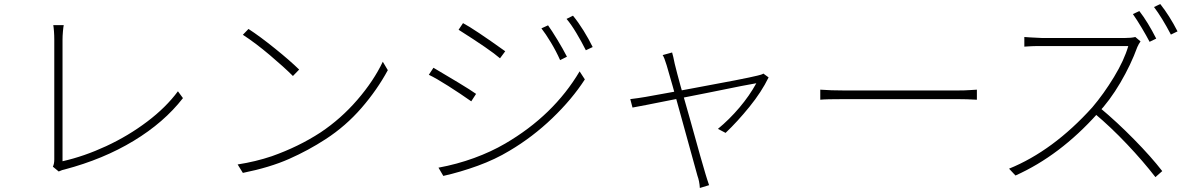

<svg xmlns="http://www.w3.org/2000/svg" viewBox="-20 -855 5940 955"><path d="M250 -62V-118V-221V-348V-479V-590V-657Q250 -679 248.5 -699Q247 -719 245 -730H297Q295 -721 293 -698.5Q291 -676 291 -658V-395V-278V-172V-92V-53Q398 -77 508 -128Q618 -179 712 -250Q806 -321 865 -401L890 -367Q796 -246 645 -154.5Q494 -63 301 -12Q292 -11 272 -2L243 -26Q250 -40 250 -62Z M1468 -509 1437 -477Q1393 -521 1322 -581Q1251 -641 1188 -682L1216 -711Q1273 -674 1348 -613.5Q1423 -553 1468 -509ZM1332 -78Q1465 -125 1574 -196Q1676 -264 1757.5 -358.5Q1839 -453 1884 -548L1909 -506Q1856 -408 1778 -318Q1700 -228 1600 -163Q1514 -107 1418 -64.5Q1322 -22 1188 5L1162 -37Q1252 -51 1332 -78Z M2800 -573 2766 -556Q2746 -601 2720 -644Q2694 -687 2673 -714L2706 -729Q2724 -704 2752 -658Q2780 -612 2800 -573ZM2928 -621 2894 -605Q2873 -647 2847 -690.5Q2821 -734 2798 -761L2830 -777Q2857 -744 2883 -702Q2909 -660 2928 -621ZM2493 -600 2467 -565Q2419 -607 2261 -707L2283 -740Q2338 -711 2493 -600ZM2493 -141Q2733 -281 2863 -500L2889 -460Q2825 -361 2727 -267Q2629 -173 2514 -105Q2443 -62 2356.5 -30.5Q2270 1 2185 20L2161 -21Q2253 -38 2338 -69Q2423 -100 2493 -141ZM2348 -388 2324 -351Q2270 -389 2209.5 -427.5Q2149 -466 2113 -483L2136 -518Q2194 -484 2258.5 -445Q2323 -406 2348 -388Z M3329 -571 3336 -538Q3356 -455 3411 -266Q3476 -31 3489 10L3497 36L3507 66L3461 80Q3459 46 3449 19L3372 -260Q3342 -366 3326 -426Q3298 -524 3296 -530Q3284 -570 3276 -581L3323 -594Q3325 -584 3329 -571ZM3589 -194 3551 -214Q3608 -261 3658 -320Q3708 -379 3742 -441Q3713 -437 3503 -394L3215 -337Q3217 -337 3126 -320L3115 -362Q3157 -367 3191 -373Q3210 -377 3324 -397L3416 -414Q3689 -464 3748 -479L3763 -483Q3771 -485 3777 -489L3803 -470Q3768 -398 3708 -324Q3648 -250 3589 -194Z M4182 -405H4398H4507H4609H4691H4739Q4780 -405 4806 -407Q4832 -409 4839 -409V-359Q4788 -362 4740 -362H4507H4399H4299H4222H4182Q4087 -362 4060 -359V-409Q4112 -405 4182 -405Z M5731 -663 5698 -647Q5683 -676 5659.5 -715.5Q5636 -755 5615 -785L5647 -800Q5689 -746 5731 -663ZM5837 -699 5804 -683Q5760 -767 5720 -820L5751 -835Q5797 -777 5837 -699ZM5637 -621Q5605 -533 5552.5 -443.5Q5500 -354 5439 -290Q5252 -81 5031 18L4999 -16Q5218 -105 5413 -321Q5470 -388 5521 -472Q5572 -556 5592 -626H5552H5473H5376H5279H5202H5163Q5113 -626 5098.5 -624.5Q5084 -623 5075 -623V-671Q5081 -671 5103 -669Q5151 -666 5163 -666H5201H5275H5368H5460H5535H5575Q5607 -666 5627 -671L5653 -649Q5649 -644 5644.5 -636Q5640 -628 5637 -621ZM5761 -4 5727 26Q5666 -53 5585.5 -138Q5505 -223 5425 -290L5452 -318Q5536 -248 5621 -161.5Q5706 -75 5761 -4Z"/></svg>

Font: Merged Yaku Han JP ExtraLight
Style: Regular
Weight: 250
Designer: Ryoko NISHIZUKA 西塚涼子 (kana, bopomofo & ideographs); Paul D. Hunt (Latin, Greek & Cyrillic); Sandoll Communications 산돌커뮤니
Foundry: Adobe
Version: Version 2.004